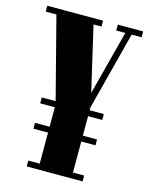

<svg xmlns="http://www.w3.org/2000/svg" viewBox="-108 -769 648 837"><g transform="rotate(15 216.5 -350.0)"><path d="M95 0V-26.5H146.5V-166.5H80.5V-193H146.5V-281H80.5V-307.5H143L48.5 -673.5H0V-700H252V-673.5H216L283.5 -382.5L359.5 -673.5H318.5V-700H433V-673.5H388L296.5 -320V-307.5H360.5V-281H296.5V-193H360.5V-166.5H296.5V-26.5H347V0Z"/></g></svg>

Font: Imbue 50pt Black
Style: Regular
Weight: 900
Designer: Tyler Finck
Foundry: Etcetera Type Company
Version: Version 1.102; ttfautohint (v1.8.3)